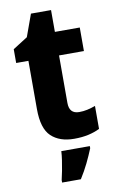

<svg xmlns="http://www.w3.org/2000/svg" viewBox="-97 -715 601 988"><g transform="rotate(-10 203.5 -221.0)"><path d="M295 -121Q317 -121 337.5 -125.5Q358 -130 380 -138V-18Q354 -5 321 2.5Q288 10 246 10Q170 10 126.5 -31Q83 -72 83 -174V-426H19V-498L96 -547L138 -663H243V-549H373V-426H243V-178Q243 -121 295 -121ZM318 72Q303 109 285 146Q267 183 243 221H145V208Q150 188 155 161.5Q160 135 164 108.5Q168 82 169 61H318Z"/></g></svg>

Font: Noto Sans Kannada SemiCondensed ExtraBold
Style: Regular
Weight: 800
Width: 4
Designer: Jelle Bosma - Monotype Design Team
Foundry: Monotype Imaging Inc.
Version: Version 2.005; ttfautohint (v1.8.4.7-5d5b)